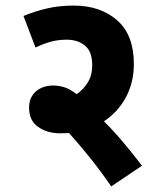

<svg xmlns="http://www.w3.org/2000/svg" viewBox="-20 -652 579 687"><path d="M488 -59 378 15Q341 -39 302 -87.5Q263 -136 227 -176Q211 -175 195 -175Q150 -175 117 -197.5Q84 -220 84 -267Q84 -303 108 -324.5Q132 -346 171 -346Q189 -346 209.5 -340Q230 -334 254 -315Q277 -330 293.5 -356Q310 -382 310 -419Q310 -467 284.5 -488.5Q259 -510 218 -510Q188 -510 161 -502.5Q134 -495 107 -482L64 -595Q106 -612 149 -622Q192 -632 244 -632Q339 -632 399 -579.5Q459 -527 459 -423Q459 -357 430.5 -304Q402 -251 352 -218Q388 -182 422.5 -141Q457 -100 488 -59Z"/></svg>

Font: Noto Sans Devanagari SemiCondensed ExtraBold
Style: Regular
Weight: 800
Width: 4
Designer: Jelle Bosma - Monotype Design Team
Foundry: Monotype Imaging Inc.
Version: Version 2.004; ttfautohint (v1.8.4.7-5d5b)